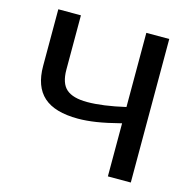

<svg xmlns="http://www.w3.org/2000/svg" viewBox="-102 -789 883 889"><g transform="rotate(15 339.5 -344.0)"><path d="M491.7 0V-254.4Q422.9 -236.8 375.5 -229.5Q328.1 -222.2 288.1 -222.2Q176.8 -222.2 123.3 -270Q69.8 -317.9 69.8 -416.5V-688H178.2V-428.2Q178.2 -362.3 209.7 -335Q241.2 -307.6 309.1 -307.6Q383.8 -307.6 491.7 -332.5V-688H601.6V0Z"/></g></svg>

Font: Arimo Medium
Style: Regular
Weight: 500
Designer: Steve Matteson
Foundry: Monotype Imaging Inc.
Version: Version 1.33